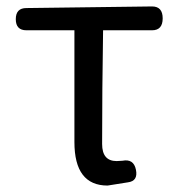

<svg xmlns="http://www.w3.org/2000/svg" viewBox="-20 -563 553 596"><path d="M377 3 314 13Q211 13 211 -122V-469H62Q29 -469 29 -503.5Q29 -538 62 -538L452 -543Q485 -543 485 -506Q485 -469 452 -469H300Q297 -284 297 -116Q297 -63 342 -63L360 -64Q395 -71 402 -36Q409 -1 377 3Z"/></svg>

Font: Raw Maruko Gothic CJK TC
Style: Regular
Weight: 400
Version: Version 1.001